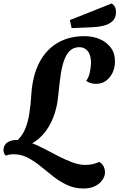

<svg xmlns="http://www.w3.org/2000/svg" viewBox="-68 -890 684 1099"><path d="M85 -54 23 -79Q56 -107 73.5 -146Q91 -185 99.5 -237.5Q108 -290 112 -359Q120 -461 158 -533.5Q196 -606 261.5 -644.5Q327 -683 415 -683Q465 -683 504.5 -665.5Q544 -648 567.5 -615.5Q591 -583 590 -536Q590 -504 577 -475.5Q564 -447 540 -428.5Q516 -410 481 -410Q464 -410 449 -415Q434 -420 425 -428Q438 -442 445 -471Q452 -500 453 -529Q453 -574 434.5 -597Q416 -620 387 -620Q354 -620 333 -600.5Q312 -581 299 -545Q286 -509 279 -459Q272 -409 266 -349Q260 -277 237 -218Q214 -159 176 -117.5Q138 -76 85 -54ZM410 189Q360 189 317.5 169.5Q275 150 237.5 120.5Q200 91 164 61.5Q128 32 90.5 12.5Q53 -7 11 -7Q-5 -7 -15.5 -5Q-26 -3 -34 1Q-41 -4 -44.5 -13Q-48 -22 -48 -31Q-48 -47 -40 -60Q-32 -73 -14.5 -81Q3 -89 33 -89Q66 -89 104 -75Q142 -61 183 -39.5Q224 -18 265.5 3.5Q307 25 346.5 39.5Q386 54 421 54Q443 54 462.5 49.5Q482 45 500 37Q517 46 525 62.5Q533 79 533 97Q533 118 518.5 139.5Q504 161 477 175Q450 189 410 189ZM342 -729 332 -775 571 -870Q584 -862 590 -850Q596 -838 596 -821Q596 -787 575.5 -768.5Q555 -750 523.5 -742.5Q492 -735 459 -734Z"/></svg>

Font: Sansita Swashed Light SemiBold
Style: Regular
Weight: 600
Version: Version 1.003